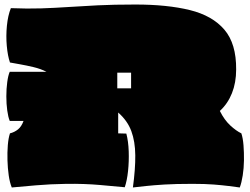

<svg xmlns="http://www.w3.org/2000/svg" viewBox="-20 -811 1106 848"><path d="M32 17Q23 -5 18.5 -36.5Q14 -68 13 -103Q12 -138 14.5 -169.5Q17 -201 24 -222Q44 -227 59.5 -239.5Q75 -252 84 -277H23Q16 -294 12 -323Q8 -352 8 -385.5Q8 -419 12 -448.5Q16 -478 23 -494H185Q160 -507 128.5 -514.5Q97 -522 68.5 -527Q40 -532 24 -535Q14 -564 10 -608Q6 -652 10.5 -697.5Q15 -743 28 -775Q102 -772 162 -774Q222 -776 281.5 -780Q341 -784 411.5 -787.5Q482 -791 578 -791Q719 -791 818.5 -766.5Q918 -742 971 -680Q1024 -618 1023 -504Q1023 -446 1004.5 -399.5Q986 -353 951 -321Q971 -281 997 -257Q1023 -233 1046 -222Q1053 -201 1055.5 -169Q1058 -137 1057.5 -102.5Q1057 -68 1052 -36Q1047 -4 1039 17Q1017 14 989.5 10.5Q962 7 924 4Q886 1 830 1Q755 1 706.5 4Q658 7 625.5 10.5Q593 14 567 17Q578 -64 577.5 -125Q577 -186 560 -232Q543 -278 502 -314V-222L538 -221Q547 -187 548.5 -142.5Q550 -98 545.5 -55.5Q541 -13 531 16Q489 12 421 6Q353 0 273 1Q203 2 139 7.5Q75 13 32 17ZM498 -421H559V-490H498Z"/></svg>

Font: Oi
Style: Regular
Weight: 400
Designer: Kostas Bartsokas, Mohamad Dakak
Foundry: Foundry5
Version: Version 4.000